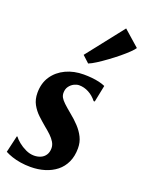

<svg xmlns="http://www.w3.org/2000/svg" viewBox="-168 -964 808 1059"><g transform="rotate(20 236.0 -435.0)"><path d="M358 -446.5H351.5Q330.5 -473 303.5 -487.2Q276.5 -501.5 247.5 -501.5Q233.5 -501.5 217.8 -493.8Q202 -486 190.8 -470.8Q179.5 -455.5 179.5 -432.5Q179.5 -418.5 186.2 -406.2Q193 -394 209.2 -378.5Q225.5 -363 254 -339.5Q283.5 -316 307.2 -290.5Q331 -265 345.2 -236.2Q359.5 -207.5 359.5 -172Q359.5 -125.5 343.2 -90.5Q327 -55.5 298 -32.5Q269 -9.5 230.5 2.2Q192 14 147.5 14Q116.5 14 88.5 9.5Q60.5 5 37.5 -2.8Q14.5 -10.5 -3 -20L20 -119H23.5Q32.5 -106 51.8 -90.2Q71 -74.5 95.5 -63Q120 -51.5 144.5 -51.5Q165 -51.5 182.8 -59Q200.5 -66.5 211.2 -82.5Q222 -98.5 222 -122.5Q222 -141 211.8 -158Q201.5 -175 185 -190.8Q168.5 -206.5 148.5 -222.5Q124.5 -242.5 100.2 -265.2Q76 -288 60.2 -316.8Q44.5 -345.5 44.5 -384Q44.5 -441 72 -481.5Q99.5 -522 146.2 -544Q193 -566 251 -566Q275 -566 298.2 -563.8Q321.5 -561.5 342 -556.8Q362.5 -552 378 -545ZM212.5 -667.5 383 -884.5 475.5 -803Q469 -792.5 450.2 -774.2Q431.5 -756 405 -734.2Q378.5 -712.5 350 -691.8Q321.5 -671 295.8 -654.5Q270 -638 252 -631Z"/></g></svg>

Font: Merriweather 24pt SemiCondensed Black
Style: Italic
Weight: 900
Width: 4
Italic angle: -7.8°
Designer: Eben Sorkin
Foundry: Eben Sorkin
Version: Version 2.101